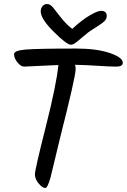

<svg xmlns="http://www.w3.org/2000/svg" viewBox="-20 -956 632 957"><path d="M271 -632 100 -624Q84 -624 67 -645Q50 -666 50 -686Q50 -704 107.5 -709Q165 -714 360 -714Q461 -714 526.5 -692Q592 -670 592 -643Q592 -624 559 -624Q526 -624 467 -628Q408 -632 354 -633Q357 -623 357 -611Q357 -574 279 -267Q271 -235 255 -167Q239 -99 232 -72Q217 -19 206 -19Q191 -19 172.5 -41.5Q154 -64 154 -87Q154 -110 208 -323.5Q262 -537 271 -632ZM333 -733Q313 -733 248 -797.5Q183 -862 183 -899Q183 -915 192 -925.5Q201 -936 215.5 -936Q230 -936 244 -919Q258 -902 283 -869.5Q308 -837 340 -812Q390 -858 428.5 -880Q467 -902 483 -902Q512 -902 512 -876Q512 -862 500.5 -850.5Q489 -839 460 -821Q431 -803 419 -794Q407 -785 387 -767.5Q367 -750 355 -741.5Q343 -733 333 -733Z"/></svg>

Font: Kalam
Style: Regular
Weight: 400
Designer: Lipi Raval (Devanagari and Latin), Jonny Pinhorn (Latin)
Foundry: Indian Type Foundry
Version: Version 2.001;PS 1.0;hotconv 1.0.79;makeotf.lib2.5.61930; tt